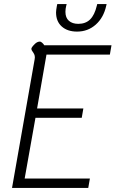

<svg xmlns="http://www.w3.org/2000/svg" viewBox="-20 -922 567 942"><path d="M150 -631Q151 -634 151 -640Q151 -649 148 -655.5Q145 -662 138.5 -671Q132 -680 135 -687Q139 -695 151 -706.5Q163 -718 176 -718Q180 -718 186.5 -712.5Q193 -707 197 -700H527L519 -654H208L162 -390H389L381 -344H154L101 -46H421L413 0H39ZM255 -861Q255 -871 259 -893L261 -902H307L305 -894Q301 -879 301 -864Q301 -835 318 -820Q335 -805 364 -805Q400 -805 422 -826.5Q444 -848 455 -894L457 -902H503L501 -893Q488 -835 449.5 -801Q411 -767 358 -767Q311 -767 283 -792Q255 -817 255 -861Z"/></svg>

Font: Niramit ExtraLight
Style: Italic
Weight: 200
Italic angle: -10°
Designer: Katatrad Aksorn Co.,Ltd.
Foundry: Cadson Demak Co.,Ltd.
Version: Version 1.000; ttfautohint (v1.6)